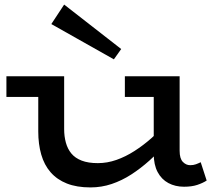

<svg xmlns="http://www.w3.org/2000/svg" viewBox="-20 -804 956 838"><path d="M375 14Q315 14 272 -3Q229 -20 201 -52Q173 -84 160 -129.5Q147 -175 147 -230V-471H260V-240Q260 -209 267.5 -181.5Q275 -154 291.5 -134Q308 -114 336.5 -103Q365 -92 407 -92Q448 -92 488 -106Q528 -120 567 -145Q606 -170 641.5 -201.5Q677 -233 708 -267V-177Q671 -138 632.5 -103.5Q594 -69 553 -42.5Q512 -16 467.5 -1Q423 14 375 14ZM8 -381V-471H238V-381ZM783 11Q745 11 715 -5Q685 -21 668 -53Q651 -85 651 -132V-471H764V-146Q764 -112 778 -97.5Q792 -83 810 -83Q824 -83 835 -87Q846 -91 856 -96L882 -16Q865 -5 841 3Q817 11 783 11ZM525 -381V-471H748V-381ZM477 -545 204 -699 260 -784 509 -590Z"/></svg>

Font: BioRhyme SemiExpanded Medium
Style: Regular
Weight: 500
Width: 6
Designer: Aoife Mooney
Foundry: Aoife Mooney Type
Version: Version 1.600;gftools[0.9.33]